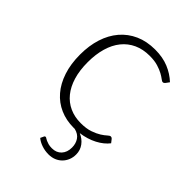

<svg xmlns="http://www.w3.org/2000/svg" viewBox="-199 -602 870 870"><g transform="rotate(45 236.0 -167.0)"><path d="M206 125Q208.5 125 212.2 127.8Q216 130.5 222.5 133.5Q229 136.5 238.5 139.2Q248 142 262 142Q290.5 142 307.5 123.8Q324.5 105.5 324.5 75Q324.5 50 312.2 31.5Q300 13 273.5 6.5H266Q218.5 6.5 179.2 -10.8Q140 -28 111.8 -60.8Q83.5 -93.5 67.8 -141Q52 -188.5 52 -249Q52 -306 67 -353Q82 -400 111 -434Q140 -468 181.8 -486.8Q223.5 -505.5 277.5 -505.5Q326 -505.5 363.5 -490Q401 -474.5 429 -448L416.5 -431Q414 -428.5 411.8 -426.8Q409.5 -425 405.5 -425Q400.5 -425 392 -431.8Q383.5 -438.5 369 -446.5Q354.5 -454.5 332.8 -461.2Q311 -468 280 -468Q237 -468 203.8 -452.8Q170.5 -437.5 147.5 -409Q124.5 -380.5 112.8 -340Q101 -299.5 101 -249Q101 -196.5 113.2 -156Q125.5 -115.5 148 -87.8Q170.5 -60 202.5 -45.5Q234.5 -31 273.5 -31Q309.5 -31 333.8 -39.5Q358 -48 373.8 -58Q389.5 -68 398.5 -76.5Q407.5 -85 413.5 -85Q419.5 -85 423.5 -80L436 -64Q416.5 -38.5 381.8 -20.2Q347 -2 303 4Q329 15 344.5 36Q360 57 360 84Q360 103 353.5 119Q347 135 335.2 147Q323.5 159 307 165.8Q290.5 172.5 271 172.5Q247.5 172.5 226.5 165.2Q205.5 158 191.5 146L199.5 129Q201 125 206 125Z"/></g></svg>

Font: Lato Light
Style: Regular
Weight: 300
Designer: Lukasz Dziedzic
Foundry: tyPoland Lukasz Dziedzic
Version: Version 2.007; 2014-02-27